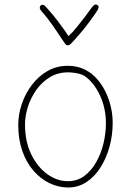

<svg xmlns="http://www.w3.org/2000/svg" viewBox="-20 -832 575 852"><path d="M281 -540Q304 -540 322.5 -535.5Q341 -531 357 -523Q373 -515 386 -505Q431 -468 455.5 -408.5Q480 -349 480 -287Q480 -232 466 -181Q452 -130 426 -89Q400 -48 363.5 -24Q327 0 283 0Q239 0 199 -19.5Q159 -39 128 -75Q97 -111 79 -162.5Q61 -214 61 -277Q61 -325 77 -371.5Q93 -418 122.5 -456.5Q152 -495 192 -517.5Q232 -540 281 -540ZM91 -280Q91 -204 118.5 -147.5Q146 -91 189.5 -59.5Q233 -28 281 -28Q323 -28 354.5 -51.5Q386 -75 407.5 -113.5Q429 -152 439.5 -197Q450 -242 450 -285Q450 -353 422.5 -411Q395 -469 352 -497Q335 -505 316 -508Q297 -511 282 -511Q237 -511 201.5 -489.5Q166 -468 141.5 -433.5Q117 -399 104 -358.5Q91 -318 91 -280ZM386 -797Q393 -807 399.5 -810.5Q406 -814 413 -809Q419 -805 417 -797Q415 -789 407 -778Q391 -754 372.5 -729.5Q354 -705 334 -681.5Q314 -658 295 -638Q292 -635 288.5 -633Q285 -631 281 -631Q276 -631 272.5 -634Q269 -637 266 -642Q241 -680 215 -717.5Q189 -755 166 -780Q157 -790 156.5 -796.5Q156 -803 160 -807Q165 -812 171.5 -810.5Q178 -809 185 -800Q211 -772 236.5 -738.5Q262 -705 284 -672Q300 -686 320 -710.5Q340 -735 358.5 -759.5Q377 -784 386 -797Z"/></svg>

Font: Playpen Sans Thin
Style: Regular
Weight: 250
Designer: Laura Meseguer, Veronika Burian, José Scaglione
Foundry: TypeTogether
Version: Version 1.001